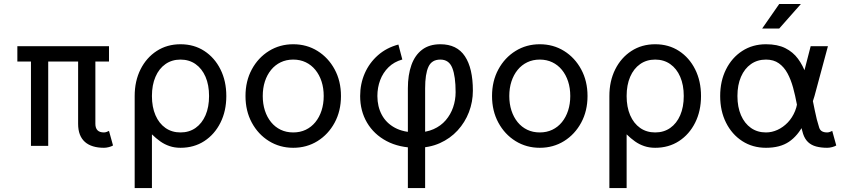

<svg xmlns="http://www.w3.org/2000/svg" viewBox="-20 -743 4294 978"><path d="M137.7 -454.1V0H225.6V-454.1ZM465.8 -454.6H377.9V-112.3Q377.9 -81.1 386.7 -58.1Q395.5 -35.2 412.6 -20Q429.7 -4.9 454.1 2.4Q478.5 9.8 509.8 9.8Q521.5 9.8 534.7 6.3Q547.9 2.9 555.7 -2L535.2 -76.2Q530.8 -73.7 523.2 -71Q515.6 -68.4 509.8 -68.4Q499 -68.4 490.7 -71Q482.4 -73.7 476.8 -79.3Q471.2 -85 468.5 -93.3Q465.8 -101.6 465.8 -112.3ZM535.2 -429.7V-507.8H68.4V-429.7Z M666 -253.9V214.8H753.9V-58.6Q774.9 -38.1 796.6 -22.7Q818.4 -7.3 843.8 1.2Q869.1 9.8 899.4 9.8Q968.3 9.8 1020.8 -24.4Q1073.2 -58.6 1103 -118.2Q1132.8 -177.7 1132.8 -253.9Q1132.8 -330.1 1103 -389.6Q1073.2 -449.2 1020.8 -483.4Q968.3 -517.6 899.4 -517.6Q831.1 -517.6 778.3 -483.4Q725.6 -449.2 695.8 -389.6Q666 -330.1 666 -253.9ZM753.9 -253.9Q753.9 -310.1 772 -351.8Q790 -393.6 822.8 -416.5Q855.5 -439.5 899.4 -439.5Q943.4 -439.5 976.1 -416.5Q1008.8 -393.6 1026.9 -351.8Q1044.9 -310.1 1044.9 -253.9Q1044.9 -197.8 1026.9 -156Q1008.8 -114.3 976.1 -91.3Q943.4 -68.4 899.4 -68.4Q855.5 -68.4 822.8 -91.3Q790 -114.3 772 -156Q753.9 -197.8 753.9 -253.9Z M1318.4 -253.9Q1318.4 -294.4 1329.3 -328.1Q1340.3 -361.8 1360.8 -387Q1381.3 -412.1 1409.9 -425.8Q1438.5 -439.5 1473.6 -439.5Q1508.8 -439.5 1537.4 -425.8Q1565.9 -412.1 1586.4 -387Q1606.9 -361.8 1617.9 -328.1Q1628.9 -294.4 1628.9 -253.9Q1628.9 -213.9 1617.9 -179.9Q1606.9 -146 1586.4 -120.8Q1565.9 -95.7 1537.4 -82Q1508.8 -68.4 1473.6 -68.4Q1438.5 -68.4 1409.9 -82Q1381.3 -95.7 1360.8 -120.8Q1340.3 -146 1329.3 -179.9Q1318.4 -213.9 1318.4 -253.9ZM1230.5 -253.9Q1230.5 -177.7 1262.7 -118.2Q1294.9 -58.6 1350.1 -24.4Q1405.3 9.8 1473.6 9.8Q1542.5 9.8 1597.4 -24.4Q1652.3 -58.6 1684.6 -118.2Q1716.8 -177.7 1716.8 -253.9Q1716.8 -330.1 1684.6 -389.6Q1652.3 -449.2 1597.4 -483.4Q1542.5 -517.6 1473.6 -517.6Q1405.3 -517.6 1350.1 -483.4Q1294.9 -449.2 1262.7 -389.6Q1230.5 -330.1 1230.5 -253.9Z M2009.3 -516.1Q1948.7 -500 1905 -461.4Q1861.3 -422.9 1837.9 -369.4Q1814.5 -315.9 1814.5 -253.9Q1814.5 -177.7 1849.6 -118.2Q1884.8 -58.6 1949.2 -24.4Q2013.7 9.8 2101.6 9.8Q2167.5 9.8 2220.5 -13.9Q2273.4 -37.6 2311 -78.6Q2348.6 -119.6 2368.7 -171.9Q2388.7 -224.1 2388.7 -281.2Q2388.7 -395.5 2348.1 -456.5Q2307.6 -517.6 2223.1 -517.6Q2167 -517.6 2130.4 -490Q2093.8 -462.4 2075.7 -411.9Q2057.6 -361.3 2057.6 -293H2145.5Q2145.5 -366.2 2162.4 -402.8Q2179.2 -439.5 2223.1 -439.5Q2267.1 -439.5 2283.9 -396.7Q2300.8 -354 2300.8 -273.4Q2300.8 -233.4 2288.1 -196.5Q2275.4 -159.7 2250.5 -130.6Q2225.6 -101.6 2188.2 -85Q2150.9 -68.4 2101.6 -68.4Q2035.6 -68.4 1991.5 -92.3Q1947.3 -116.2 1924.8 -158.2Q1902.3 -200.2 1902.3 -253.9Q1902.3 -296.9 1916.5 -334.7Q1930.7 -372.6 1959 -400.4Q1987.3 -428.2 2029.3 -439.9ZM2057.6 214.8H2145.5V-293H2057.6Z M2574.2 -253.9Q2574.2 -294.4 2585.2 -328.1Q2596.2 -361.8 2616.7 -387Q2637.2 -412.1 2665.8 -425.8Q2694.3 -439.5 2729.5 -439.5Q2764.6 -439.5 2793.2 -425.8Q2821.8 -412.1 2842.3 -387Q2862.8 -361.8 2873.8 -328.1Q2884.8 -294.4 2884.8 -253.9Q2884.8 -213.9 2873.8 -179.9Q2862.8 -146 2842.3 -120.8Q2821.8 -95.7 2793.2 -82Q2764.6 -68.4 2729.5 -68.4Q2694.3 -68.4 2665.8 -82Q2637.2 -95.7 2616.7 -120.8Q2596.2 -146 2585.2 -179.9Q2574.2 -213.9 2574.2 -253.9ZM2486.3 -253.9Q2486.3 -177.7 2518.6 -118.2Q2550.8 -58.6 2606 -24.4Q2661.1 9.8 2729.5 9.8Q2798.3 9.8 2853.3 -24.4Q2908.2 -58.6 2940.4 -118.2Q2972.7 -177.7 2972.7 -253.9Q2972.7 -330.1 2940.4 -389.6Q2908.2 -449.2 2853.3 -483.4Q2798.3 -517.6 2729.5 -517.6Q2661.1 -517.6 2606 -483.4Q2550.8 -449.2 2518.6 -389.6Q2486.3 -330.1 2486.3 -253.9Z M3084 -253.9V214.8H3171.9V-58.6Q3192.9 -38.1 3214.6 -22.7Q3236.3 -7.3 3261.7 1.2Q3287.1 9.8 3317.4 9.8Q3386.2 9.8 3438.7 -24.4Q3491.2 -58.6 3521 -118.2Q3550.8 -177.7 3550.8 -253.9Q3550.8 -330.1 3521 -389.6Q3491.2 -449.2 3438.7 -483.4Q3386.2 -517.6 3317.4 -517.6Q3249 -517.6 3196.3 -483.4Q3143.6 -449.2 3113.8 -389.6Q3084 -330.1 3084 -253.9ZM3171.9 -253.9Q3171.9 -310.1 3189.9 -351.8Q3208 -393.6 3240.7 -416.5Q3273.4 -439.5 3317.4 -439.5Q3361.3 -439.5 3394 -416.5Q3426.8 -393.6 3444.8 -351.8Q3462.9 -310.1 3462.9 -253.9Q3462.9 -197.8 3444.8 -156Q3426.8 -114.3 3394 -91.3Q3361.3 -68.4 3317.4 -68.4Q3273.4 -68.4 3240.7 -91.3Q3208 -114.3 3189.9 -156Q3171.9 -197.8 3171.9 -253.9Z M3881.8 -439.5Q3920.9 -439.5 3947.5 -420.4Q3974.1 -401.4 3991.5 -369.1Q4008.8 -336.9 4019.8 -296.6Q4030.8 -256.3 4038.6 -213.9Q4046.4 -171.4 4053.7 -131.6Q4061 -91.8 4070.8 -61Q4079.6 -34.7 4096.2 -19Q4112.8 -3.4 4137.5 3.2Q4162.1 9.8 4193.8 9.8Q4205.6 9.8 4218.8 6.3Q4231.9 2.9 4239.7 -2L4219.2 -76.2Q4214.8 -73.7 4207.3 -71Q4199.7 -68.4 4193.8 -68.4Q4177.7 -68.4 4167.5 -74Q4157.2 -79.6 4152.8 -92.8Q4139.6 -133.3 4130.4 -180.4Q4121.1 -227.5 4111.1 -275.1Q4101.1 -322.8 4085.4 -366.2Q4069.8 -409.7 4044.7 -443.8Q4019.5 -478 3980 -497.8Q3940.4 -517.6 3881.8 -517.6Q3813.5 -517.6 3760.7 -483.4Q3708 -449.2 3678.2 -389.6Q3648.4 -330.1 3648.4 -253.9Q3648.4 -177.7 3678.2 -118.2Q3708 -58.6 3760.7 -24.4Q3813.5 9.8 3881.8 9.8Q3953.6 9.8 3999 -21Q4044.4 -51.8 4074.2 -110.8Q4104 -169.9 4128.9 -253.9L4197.3 -507.8H4109.4L4043.9 -253.9Q4043.9 -211.9 4030 -177.7Q4016.1 -143.6 3992.7 -119.1Q3969.2 -94.7 3940.4 -81.5Q3911.6 -68.4 3881.8 -68.4Q3837.9 -68.4 3805.2 -91.3Q3772.5 -114.3 3754.4 -156Q3736.3 -197.8 3736.3 -253.9Q3736.3 -310.1 3754.4 -351.8Q3772.5 -393.6 3805.2 -416.5Q3837.9 -439.5 3881.8 -439.5ZM3949.2 -597.7H3862.3L3949.2 -722.7H4059.6Z"/></svg>

Font: Giphurs
Style: Regular
Weight: 400
Version: Version 2.010